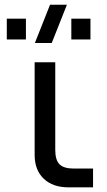

<svg xmlns="http://www.w3.org/2000/svg" viewBox="-20 -808 461 828"><path d="M268.6 -787.6 203.1 -622.6H130.4L195.8 -787.6ZM370.1 -637.7H287.6V-727.5H370.1ZM91.8 -637.7H9.3V-727.5H91.8ZM381.3 -81.1V0H276.4Q207.5 0 168.5 -37.4Q129.4 -74.7 129.4 -140.1V-539.6H218.3V-161.6Q218.3 -118.2 236.6 -99.6Q254.9 -81.1 297.9 -81.1Z"/></svg>

Font: Vela Sans Med
Style: Regular
Weight: 500
Designer: Principal design: Mikhail Sharanda - project Manrope.
Design modification: Ravid Balaliev
Foundry: Mikhail Sharanda
Version: Version 1.001